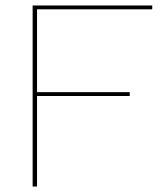

<svg xmlns="http://www.w3.org/2000/svg" viewBox="-20 -680 594 700"><path d="M535 -646H115V-344H453V-330H115V0H99V-660H535Z"/></svg>

Font: Work Sans Thin
Style: Regular
Weight: 250
Designer: Wei Huang
Foundry: Wei Huang
Version: Version 2.012